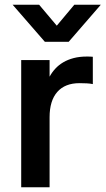

<svg xmlns="http://www.w3.org/2000/svg" viewBox="-20 -795 448 815"><path d="M33.5 -775H146L221 -686L295.5 -775H408L271.5 -617.5H170.5ZM374 -438Q362.5 -440.5 348.5 -441.2Q334.5 -442 317.5 -442Q256 -442 223.2 -404.8Q190.5 -367.5 190.5 -297.5V0H70V-540H190.5V-469.5Q200.5 -488 214.8 -503.5Q229 -519 248.5 -530.5Q268 -542 292.8 -548.5Q317.5 -555 349 -555Q355.5 -555 361.8 -554.8Q368 -554.5 374 -554Z"/></svg>

Font: Vela Sans Bd
Style: Bold
Weight: 700
Designer: Principal design: Mikhail Sharanda - project Manrope.
Design modification: Ravid Balaliev
Foundry: Mikhail Sharanda
Version: Version 1.001